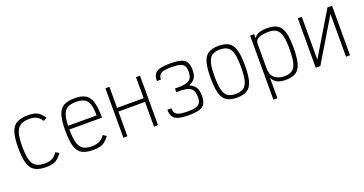

<svg xmlns="http://www.w3.org/2000/svg" viewBox="-38 -1351 4276 2253"><g transform="rotate(-20 2100.0 -225.0)"><path d="M318 14Q228 14 177 -15.5Q126 -45 104.5 -116Q83 -187 83 -309Q83 -432 105 -502.5Q127 -573 179 -602.5Q231 -632 322 -632Q370 -632 403.5 -623Q437 -614 464 -591.5Q491 -569 517 -530L475 -505Q454 -536 432.5 -553.5Q411 -571 385 -578.5Q359 -586 322 -586Q250 -586 209 -560.5Q168 -535 150.5 -475Q133 -415 133 -309Q133 -204 150 -143.5Q167 -83 207.5 -57.5Q248 -32 318 -32Q355 -32 382 -39.5Q409 -47 431 -65Q453 -83 475 -114L517 -89Q490 -50 462.5 -27.5Q435 -5 401 4.5Q367 14 318 14Z M902 14Q814 14 763.5 -15.5Q713 -45 692 -116Q671 -187 671 -309Q671 -432 692 -502.5Q713 -573 763.5 -602.5Q814 -632 902 -632Q989 -632 1038.5 -602.5Q1088 -573 1108.5 -502Q1129 -431 1129 -308H700V-354H1078Q1078 -442 1062 -492.5Q1046 -543 1007.5 -564.5Q969 -586 902 -586Q833 -586 793.5 -561.5Q754 -537 737.5 -478.5Q721 -420 721 -318Q721 -210 737.5 -147.5Q754 -85 793.5 -58.5Q833 -32 902 -32Q941 -32 969 -39.5Q997 -47 1020.5 -64.5Q1044 -82 1068 -113L1108 -86Q1080 -48 1052 -26Q1024 -4 988.5 5Q953 14 902 14Z M1666 0V-618H1716V0ZM1284 0V-618H1334V0ZM1313 -309V-355H1687V-309Z M2100 14Q2017 14 1969 0.5Q1921 -13 1901 -45Q1881 -77 1881 -132H1931Q1931 -75 1967.5 -53.5Q2004 -32 2100 -32Q2164 -32 2201 -42.5Q2238 -53 2253.5 -78.5Q2269 -104 2269 -148Q2269 -198 2255.5 -227.5Q2242 -257 2209.5 -271.5Q2177 -286 2120 -290H2050V-336H2120Q2177 -340 2209.5 -353.5Q2242 -367 2255.5 -395.5Q2269 -424 2269 -471Q2269 -515 2253.5 -540Q2238 -565 2201 -575.5Q2164 -586 2100 -586Q2004 -586 1967.5 -565.5Q1931 -545 1931 -491H1881Q1881 -545 1901 -575.5Q1921 -606 1969 -619Q2017 -632 2100 -632Q2183 -632 2231 -617Q2279 -602 2299 -567Q2319 -532 2319 -471Q2319 -408 2298 -374Q2277 -340 2221 -313Q2277 -286 2298 -250.5Q2319 -215 2319 -148Q2319 -87 2299 -51.5Q2279 -16 2231 -1Q2183 14 2100 14Z M2700 14Q2619 14 2572 -15.5Q2525 -45 2505 -116Q2485 -187 2485 -309Q2485 -432 2505 -502.5Q2525 -573 2572 -602.5Q2619 -632 2700 -632Q2782 -632 2828.5 -602.5Q2875 -573 2895 -502.5Q2915 -432 2915 -309Q2915 -187 2895 -116Q2875 -45 2828.5 -15.5Q2782 14 2700 14ZM2700 -32Q2763 -32 2799 -57.5Q2835 -83 2850 -143.5Q2865 -204 2865 -309Q2865 -415 2850 -475Q2835 -535 2799 -560.5Q2763 -586 2700 -586Q2637 -586 2601 -560.5Q2565 -535 2550 -475Q2535 -415 2535 -309Q2535 -204 2550 -143.5Q2565 -83 2601 -57.5Q2637 -32 2700 -32Z M3091 182V-618H3141V-566Q3163 -604 3206 -618Q3249 -632 3307 -632Q3389 -632 3435.5 -602.5Q3482 -573 3502 -503Q3522 -433 3522 -310Q3522 -187 3502 -116Q3482 -45 3435.5 -15.5Q3389 14 3307 14Q3248 14 3204.5 -5.5Q3161 -25 3141 -76V182ZM3307 -32Q3370 -32 3406 -57.5Q3442 -83 3457 -144Q3472 -205 3472 -310Q3472 -415 3457 -475.5Q3442 -536 3406 -561Q3370 -586 3307 -586Q3264 -586 3226 -578Q3188 -570 3164.5 -551Q3141 -532 3141 -498V-202Q3141 -108 3187.5 -70Q3234 -32 3307 -32Z M3686 0V-618H3736V0H3686L4057 -618H4114V0H4064V-618H4114L3743 0Z"/></g></svg>

Font: Victor Mono Thin
Style: Regular
Weight: 100
Monospace: yes
Designer: Rune Bjørnerås
Version: Version 1.561;gftools[0.9.30]